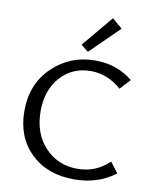

<svg xmlns="http://www.w3.org/2000/svg" viewBox="-98 -985 856 1065"><g transform="rotate(10 330.0 -453.0)"><path d="M346 -704 305 -737 451 -912 508 -863ZM393 6Q241 6 148.5 -84Q56 -174 56 -321Q56 -473 155.5 -568.5Q255 -664 396 -664Q519 -664 608 -591L554 -533Q477 -602 382 -602Q278 -602 211.5 -528Q145 -454 145 -335Q145 -210 217.5 -132.5Q290 -55 401 -55Q504 -55 579 -127L624 -68Q526 6 393 6Z"/></g></svg>

Font: EauTestInfant Medium
Style: Regular
Weight: 500
Designer: Christian Thalmann (Catharsis Fonts)
Version: Version 0.001;PS 000.001;hotconv 1.0.88;makeotf.lib2.5.64775